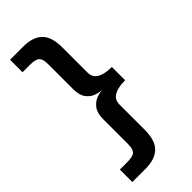

<svg xmlns="http://www.w3.org/2000/svg" viewBox="-305 -878 1088 1088"><g transform="rotate(-45 239.5 -334.0)"><path d="M40 156V56H98Q146 56 160.5 41Q175 26 175 -14V-212Q175 -261 194.5 -287Q214 -313 241.5 -323.5Q269 -334 294 -334Q269 -334 241.5 -343.5Q214 -353 194.5 -379Q175 -405 175 -455V-653Q175 -693 160.5 -708.5Q146 -724 98 -724H40V-824H146Q221 -824 260 -787Q299 -750 299 -664V-463Q299 -433 316 -416.5Q333 -400 360.5 -393.5Q388 -387 419 -387V-281Q388 -281 360.5 -274.5Q333 -268 316 -252Q299 -236 299 -205V-4Q299 82 260 119Q221 156 146 156Z"/></g></svg>

Font: Zen Kaku Gothic New Black
Style: Regular
Weight: 900
Designer: Yoshimichi Ohira
Foundry: Positype
Version: Version 1.001